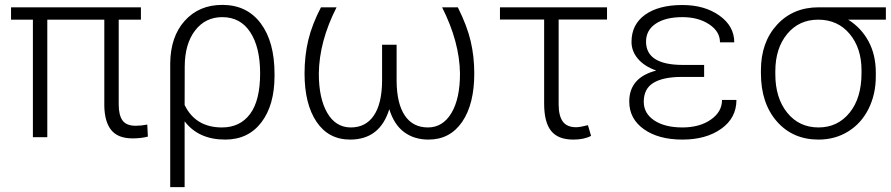

<svg xmlns="http://www.w3.org/2000/svg" viewBox="-20 -558 3626 781"><path d="M553.2 -478H462.9V-133.3Q462.9 -89.4 478.5 -67.9Q494.1 -46.4 531.7 -46.4Q554.7 -46.4 579.1 -51.3L581.5 -2.4Q554.7 4.9 519 4.9Q460 4.9 432.6 -28.8Q405.3 -62.5 404.3 -127.9V-478H172.4V0H113.8V-478H24.9V-528.3H553.2Z M884.3 -538.1Q984.4 -538.1 1040.5 -463.1Q1096.7 -388.2 1096.7 -257.3V-249.5Q1096.7 -130.4 1043.2 -60.3Q989.7 9.8 896 9.8Q787.6 9.8 731 -64.5V203.1H672.4V-299.8Q673.3 -408.7 731.4 -473.4Q789.6 -538.1 884.3 -538.1ZM731 -130.9Q775.4 -39.6 882.8 -39.6Q956.5 -39.6 997.3 -94.5Q1038.1 -149.4 1038.1 -259.8Q1038.1 -365.7 998 -427Q958 -488.3 884.3 -488.3Q815.4 -488.3 773.7 -434.1Q731.9 -379.9 731.4 -287.6Z M1349.1 -528.3Q1278.3 -389.6 1276.9 -258.3Q1276.9 -157.7 1311.3 -98.6Q1345.7 -39.6 1407.2 -39.6Q1467.3 -39.6 1500.2 -87.4Q1533.2 -135.3 1534.2 -227.5V-376H1593.3V-228Q1594.2 -135.7 1627 -87.6Q1659.7 -39.6 1720.7 -39.6Q1781.2 -39.6 1816.2 -98.1Q1851.1 -156.7 1851.1 -258.3Q1849.6 -387.2 1778.3 -528.3H1842.3Q1879.9 -453.1 1894.5 -390.9Q1909.2 -328.6 1909.2 -259.3Q1909.2 -134.3 1859.9 -62.3Q1810.5 9.8 1723.1 9.8Q1665 9.8 1624 -20.5Q1583 -50.8 1563.5 -113.8Q1525.4 9.8 1404.3 9.8Q1316.4 9.8 1267.6 -62.5Q1218.8 -134.8 1218.8 -259.3Q1218.8 -331.5 1234.1 -395.3Q1249.5 -459 1285.6 -528.3Z M2449.2 -478.5H2252.4V-133.8Q2252.4 -86.9 2269.3 -63.7Q2286.1 -40.5 2323.2 -40.5Q2339.8 -40.5 2371.6 -48.8L2384.3 -5.4Q2356.4 9.8 2312 9.8Q2250 9.8 2221.7 -25.6Q2193.4 -61 2193.4 -136.2V-478.5H2013.7V-528.3H2449.2Z M2539.6 -145Q2539.6 -242.7 2649.4 -271Q2601.1 -288.1 2575 -318.8Q2548.8 -349.6 2548.8 -387.7Q2548.8 -458.5 2604 -498Q2659.2 -537.6 2755.9 -537.6Q2846.2 -537.6 2906.5 -494.6Q2966.8 -451.7 2966.8 -385.7H2908.7Q2908.7 -430.2 2864.5 -459.2Q2820.3 -488.3 2755.9 -488.3Q2687.5 -488.3 2647.7 -461.9Q2607.9 -435.5 2607.9 -388.7Q2607.9 -293.9 2757.8 -293.9H2844.2V-245.1H2750.5Q2676.3 -244.6 2637.5 -220.7Q2598.6 -196.8 2598.6 -144Q2598.6 -96.7 2641.4 -68.1Q2684.1 -39.6 2755.9 -39.6Q2825.7 -39.6 2871.3 -71.3Q2917 -103 2917 -151.4H2975.6Q2975.6 -78.1 2913.8 -34.2Q2852.1 9.8 2755.9 9.8Q2658.7 9.8 2599.1 -32.5Q2539.6 -74.7 2539.6 -145Z M3583.5 -478H3430.2Q3483.4 -444.8 3512.9 -389.9Q3542.5 -335 3542.5 -263.2V-247.1Q3542.5 -174.8 3513.2 -115.7Q3483.9 -56.6 3430.4 -23.4Q3377 9.8 3309.6 9.8Q3204.6 9.8 3139.9 -64.2Q3075.2 -138.2 3075.2 -260.3V-272Q3075.2 -385.7 3140.4 -457Q3205.6 -528.3 3310.5 -528.3H3583.5ZM3133.8 -255.9Q3133.8 -159.7 3182.1 -99.6Q3230.5 -39.6 3309.6 -39.6Q3387.2 -39.6 3435.8 -99.4Q3484.4 -159.2 3484.4 -260.7V-272Q3484.4 -362.3 3436 -420.2Q3387.7 -478 3308.1 -478Q3230 -478 3181.9 -419.7Q3133.8 -361.3 3133.8 -268.1Z"/></svg>

Font: Roboto-Light
Style: Regular
Weight: 300
Designer: Google
Version: Version 2.137; 2017